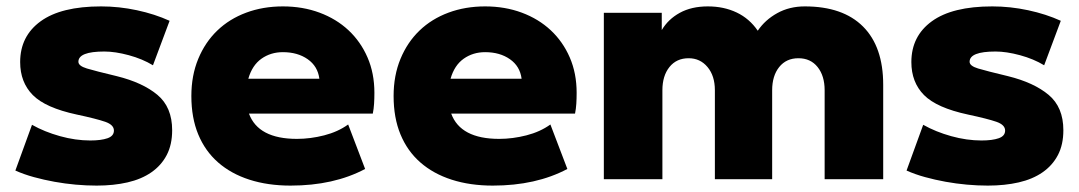

<svg xmlns="http://www.w3.org/2000/svg" viewBox="-20 -510 3373 600"><path d="M43 -316Q43 -397 107 -443.5Q171 -490 296 -490Q352 -490 408 -478Q464 -466 510 -445L458 -306Q425 -326 382.5 -337.5Q340 -349 306 -349Q225 -349 225 -317Q225 -304 251.5 -296Q278 -288 345 -272Q426 -252 472 -213.5Q518 -175 518 -103Q518 -58 501 -25.5Q484 7 453 28.5Q422 50 378.5 60Q335 70 282 70Q250 70 216.5 67Q183 64 150 58Q117 52 86 43.5Q55 35 28 23L80 -120Q119 -98 167.5 -84.5Q216 -71 262 -71Q296 -71 316 -78Q336 -85 336 -102Q336 -120 308.5 -129.5Q281 -139 220 -152Q122 -173 82.5 -213Q43 -253 43 -316Z M578 -210Q578 -274 599.5 -326Q621 -378 659 -414.5Q697 -451 749.5 -470.5Q802 -490 864 -490Q926 -490 978.5 -470.5Q1031 -451 1069 -415.5Q1107 -380 1128.5 -330.5Q1150 -281 1150 -220Q1150 -202 1149 -186Q1148 -170 1145 -155H758Q787 -76 908 -76Q950 -76 993 -87Q1036 -98 1068 -121L1121 18Q1023 70 888 70Q817 70 759.5 51.5Q702 33 661.5 -2.5Q621 -38 599.5 -90Q578 -142 578 -210ZM978 -264Q973 -303 941.5 -325Q910 -347 864 -347Q826 -347 797 -326.5Q768 -306 756 -264Z M1210 -210Q1210 -274 1231.5 -326Q1253 -378 1291 -414.5Q1329 -451 1381.5 -470.5Q1434 -490 1496 -490Q1558 -490 1610.5 -470.5Q1663 -451 1701 -415.5Q1739 -380 1760.5 -330.5Q1782 -281 1782 -220Q1782 -202 1781 -186Q1780 -170 1777 -155H1390Q1419 -76 1540 -76Q1582 -76 1625 -87Q1668 -98 1700 -121L1753 18Q1655 70 1520 70Q1449 70 1391.5 51.5Q1334 33 1293.5 -2.5Q1253 -38 1231.5 -90Q1210 -142 1210 -210ZM1610 -264Q1605 -303 1573.5 -325Q1542 -347 1496 -347Q1458 -347 1429 -326.5Q1400 -306 1388 -264Z M2557 50V-228Q2557 -273 2535 -300.5Q2513 -328 2475 -328Q2437 -328 2415 -300.5Q2393 -273 2393 -228V50H2214V-228Q2214 -273 2191 -300.5Q2168 -328 2132 -328Q2094 -328 2072 -300.5Q2050 -273 2050 -228V50H1867V-470H2048V-416Q2068 -450 2104.5 -470Q2141 -490 2192 -490Q2242 -490 2282 -471Q2322 -452 2348 -414Q2371 -448 2409 -469Q2447 -490 2495 -490Q2614 -490 2677 -427Q2740 -364 2740 -245V50Z M2828 -316Q2828 -397 2892 -443.5Q2956 -490 3081 -490Q3137 -490 3193 -478Q3249 -466 3295 -445L3243 -306Q3210 -326 3167.5 -337.5Q3125 -349 3091 -349Q3010 -349 3010 -317Q3010 -304 3036.5 -296Q3063 -288 3130 -272Q3211 -252 3257 -213.5Q3303 -175 3303 -103Q3303 -58 3286 -25.5Q3269 7 3238 28.5Q3207 50 3163.5 60Q3120 70 3067 70Q3035 70 3001.5 67Q2968 64 2935 58Q2902 52 2871 43.5Q2840 35 2813 23L2865 -120Q2904 -98 2952.5 -84.5Q3001 -71 3047 -71Q3081 -71 3101 -78Q3121 -85 3121 -102Q3121 -120 3093.5 -129.5Q3066 -139 3005 -152Q2907 -173 2867.5 -213Q2828 -253 2828 -316Z"/></svg>

Font: OA Gothic ExtraBold
Style: Regular
Weight: 800
Designer: Choi Chi-young, Lee Jaesang, Lee Juhyun, Han Dohee
Foundry: DDUNGSANG CORP.
Version: Version 1.000;Build 20210203